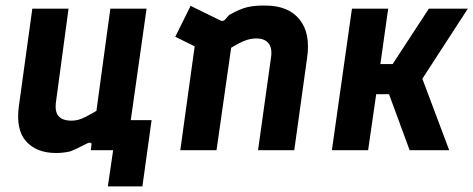

<svg xmlns="http://www.w3.org/2000/svg" viewBox="-20 -539 1699 689"><path d="M367 130 397 -75 387 -108H524L491 130ZM181 10Q111 10 73.5 -32Q36 -74 48 -160L96 -508H226L181 -174Q176 -139 190 -122.5Q204 -106 237 -106Q248 -106 260.5 -109Q273 -112 289 -120.5Q305 -129 326 -141L376 -508H506L434 0H306L308 -18Q310 -25 305 -26.5Q300 -28 294 -25Q278 -17 263 -9.5Q248 -2 233 4Q221 7 208 8.5Q195 10 181 10Z M627 0 689 -448 745 -340 609 -407 664 -518 770 -466Q780 -461 787 -468L802 -485Q840 -507 868.5 -513.5Q897 -520 936 -519Q1016 -518 1055.5 -468.5Q1095 -419 1082 -331L1036 0H906L953 -336Q957 -369 942.5 -385Q928 -401 901 -401Q884 -401 868.5 -396.5Q853 -392 834.5 -382Q816 -372 791 -356L813 -392L757 0Z M1171 0 1243 -508H1373L1345 -309H1389L1519 -508H1659L1483 -237V-290L1592 0H1450L1376 -201H1330L1301 0Z"/></svg>

Font: Finlandica SemiBold
Style: Italic
Weight: 600
Italic angle: -8°
Designer: Niklas Ekholm, Juho Hiilivirta, Jaakko Suomalainen
Foundry: Helsinki Type Studio
Version: Version 1.063